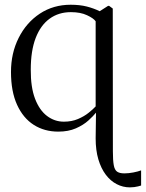

<svg xmlns="http://www.w3.org/2000/svg" viewBox="-20 -558 630 830"><path d="M541.5 252Q511.5 252 484.8 238.2Q458 224.5 437.5 197.5Q417 170.5 405.2 131Q393.5 91.5 393.5 40L395 -71Q383.5 -56.5 362 -37Q340.5 -17.5 308 -3.2Q275.5 11 232 11Q172 11 126 -18.2Q80 -47.5 53.8 -105Q27.5 -162.5 27.5 -247Q27.5 -328.5 60.8 -394.5Q94 -460.5 152.2 -499Q210.5 -537.5 285.5 -537.5Q325 -537.5 355.2 -529.8Q385.5 -522 411 -509.5L447 -532.5H452L467.5 -521L468 97Q468 135.5 471.8 156Q475.5 176.5 486.2 184Q497 191.5 517.5 191.5Q536 191.5 556.5 187.5Q577 183.5 590 178.5V244Q584 246 576.5 247.8Q569 249.5 560.2 250.8Q551.5 252 541.5 252ZM256 -32Q290 -32 317 -43.5Q344 -55 363.2 -70.5Q382.5 -86 393.5 -98V-466Q384.5 -479 356.2 -492.2Q328 -505.5 286.5 -505.5Q233.5 -505.5 194.5 -477.2Q155.5 -449 134.2 -393.8Q113 -338.5 113 -257Q112.5 -181 131.5 -131.2Q150.5 -81.5 183.2 -56.8Q216 -32 256 -32Z"/></svg>

Font: Merriweather 96pt Light
Style: Regular
Weight: 300
Version: Version 2.100